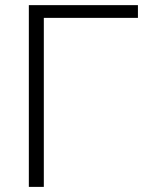

<svg xmlns="http://www.w3.org/2000/svg" viewBox="-20 -731 640 751"><path d="M519.5 -661.1H151.4V0H92.8V-710.9H519.5Z"/></svg>

Font: Roboto Mono Light
Style: Regular
Weight: 300
Designer: Google
Version: Version 2.000985; 2015; ttfautohint (v1.3)